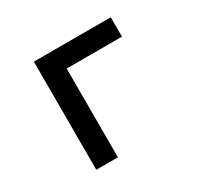

<svg xmlns="http://www.w3.org/2000/svg" viewBox="-118 -657 821 796"><g transform="rotate(-30 293.0 -259.0)"><path d="M129.9 0V-517.6H233.4V0ZM160.2 -424.8V-517.6H498V-424.8Z"/></g></svg>

Font: Cascadia Code
Style: Regular
Weight: 400
Designer: Aaron Bell
Foundry: Saja Typeworks
Version: Version 2404.023